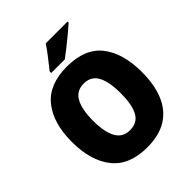

<svg xmlns="http://www.w3.org/2000/svg" viewBox="-252 -1143 1237 1237"><g transform="rotate(-45 366.0 -524.5)"><path d="M685 -424Q685 -310 651 -227.5Q617 -145 546.5 -100.5Q476 -56 366 -56Q204 -56 125.5 -154.5Q47 -253 47 -425Q47 -596 125.5 -693.5Q204 -791 367 -791Q532 -791 608.5 -693.5Q685 -596 685 -424ZM240 -424Q240 -323 270 -268Q300 -213 366 -213Q434 -213 463 -267Q492 -321 492 -424Q492 -527 463 -582Q434 -637 367 -637Q300 -637 270 -581.5Q240 -526 240 -424ZM576 -983Q556 -965 522.5 -937Q489 -909 453 -880.5Q417 -852 391 -833H267V-847Q292 -879 324 -919.5Q356 -960 377 -993H576Z"/></g></svg>

Font: Noto Sans Malayalam UI SemiCondensed Black
Style: Regular
Weight: 900
Width: 4
Designer: Jelle Bosma - Monotype Design Team
Foundry: Monotype Imaging Inc.
Version: Version 2.104; ttfautohint (v1.8.4.7-5d5b)